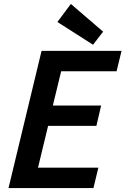

<svg xmlns="http://www.w3.org/2000/svg" viewBox="-20 -950 634 970"><path d="M23 0 190 -693H594L569 -590H289L247 -417H491L467 -314H223L172 -103H477L452 0ZM450 -724 270 -839 338 -930 501 -790Z"/></svg>

Font: Ubuntu Sans Mono SemiBold
Style: Italic
Weight: 600
Italic angle: -13.5°
Monospace: yes
Designer: Dalton Maag Ltd
Foundry: Dalton Maag Ltd
Version: Version 1.006